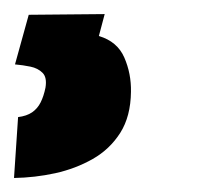

<svg xmlns="http://www.w3.org/2000/svg" viewBox="-39 -25 306 274"><path d="M2 -3.9 110.4 -4.9 102.1 26.4Q128.4 34.2 138.4 57.1Q148.4 80.1 147.9 106Q147.5 141.1 132.6 164.6Q117.7 188 93.3 201.9Q68.8 215.8 39.8 222.2Q10.7 228.5 -19 229L-13.2 142.1Q-1 140.6 6.8 135.3Q14.6 129.9 19 121.1Q23.4 112.3 25.9 100.1Q28.3 85.4 21.7 78.9Q15.1 72.3 4.4 70.1Q-6.3 67.9 -17.6 66.9Z"/></svg>

Font: Roboto Condensed ExtraBold
Style: Italic
Weight: 800
Italic angle: -12°
Designer: Christian Robertson
Foundry: Google
Version: Version 3.008; 2023